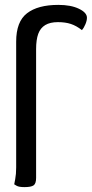

<svg xmlns="http://www.w3.org/2000/svg" viewBox="-20 -758 376 786"><path d="M80.1 8Q56.9 8 47.6 2.2Q38.2 -3.5 38.2 -3.5Q38.2 -3.5 42.2 -24.2Q46.2 -44.9 46.2 -72.5V-587.6Q46.2 -669.5 90.6 -703.7Q135 -738 219 -738Q270 -738 303 -722.2Q335.9 -706.4 335.9 -685.5Q335.9 -673.7 329.8 -659.1Q323.8 -644.4 315.3 -634.7Q292.7 -652.5 270.2 -659.9Q247.7 -667.4 217 -667.4Q185.1 -667.4 165.3 -655.5Q145.5 -643.7 136.6 -619.6Q127.8 -595.4 127.8 -556.6V-29.9Q127.8 -6.1 117.3 1Q106.9 8 80.1 8Z"/></svg>

Font: Yanone Kaffeesatz ExtraLight
Style: Regular
Weight: 200
Designer: Yanone (Cyrillic: Daniel Pouzeot, Huerta Tipografica, and Cyreal)
Foundry: Yanone
Version: Version 2.003